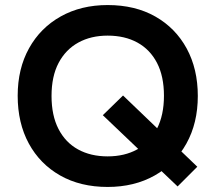

<svg xmlns="http://www.w3.org/2000/svg" viewBox="-20 -730 853 760"><path d="M683 8 387 -274 467 -352 761 -70ZM406 10Q298 10 218 -35.5Q138 -81 94 -162Q50 -243 50 -351Q50 -458 95 -539Q140 -620 220.5 -665Q301 -710 406 -710Q515 -710 595 -664.5Q675 -619 719 -538Q763 -457 763 -350Q763 -243 718 -162Q673 -81 592.5 -35.5Q512 10 406 10ZM406 -111Q473 -111 523 -138.5Q573 -166 601 -220Q629 -274 629 -351Q629 -428 601.5 -481Q574 -534 524 -561.5Q474 -589 406 -589Q340 -589 290 -561.5Q240 -534 212 -481Q184 -428 184 -350Q184 -273 211.5 -219.5Q239 -166 289 -138.5Q339 -111 406 -111Z"/></svg>

Font: REM Medium Medium
Style: Regular
Weight: 500
Version: Version 1.005;gftools[0.9.28]